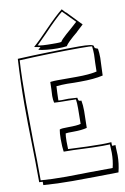

<svg xmlns="http://www.w3.org/2000/svg" viewBox="-103 -989 701 1078"><g transform="rotate(-10 247.5 -450.0)"><path d="M391 -791H392Q331 -741 320 -721Q299 -718 266 -718Q237 -718 206.5 -721Q176 -724 159 -729L174 -742Q166 -744 155 -745.5Q144 -747 139 -749Q176 -781 229 -837Q291 -901 328 -930L347 -909L348 -910L429 -826Q427 -824 391 -791ZM216 -810Q160 -754 160 -754Q178 -748 245 -748H266Q285 -748 294 -750Q300 -762 329.5 -788Q359 -814 364 -818L395 -846L396 -847L327 -917Q292 -890 216 -810ZM495 -69Q495 -21 483 27Q439 27 351 29L221 30Q132 30 55 24V5L35 4Q35 -48 34 -117Q33 -186 32 -222Q29 -330 29 -439Q29 -565 37 -699Q115 -703 217.5 -705.5Q320 -708 387 -708Q466 -708 470 -696Q470 -688 473.5 -684.5Q477 -681 483 -679.5Q489 -678 490 -676V-677Q494 -654 494 -624Q494 -608 492 -576Q490 -542 490 -524Q439 -512 361 -512H325L286 -513Q255 -513 224 -510Q224 -495 222 -471L221 -438V-429L239 -428L278 -429Q283 -429 328 -426Q329 -423 330 -416.5Q331 -410 334.5 -408Q338 -406 348 -406Q353 -380 353 -345Q353 -314 352 -298L351 -250Q321 -242 274 -242Q237 -242 229 -240Q226 -225 226 -194Q226 -164 227 -151Q347 -145 417 -145Q441 -145 473 -147V-135L474 -126Q486 -126 493 -127V-115Q495 -85 495 -69ZM420 -135Q395 -135 362 -136Q329 -137 311 -138Q257 -141 201 -141L200 -142Q196 -167 196 -214Q196 -246 200 -267Q204 -270 218 -271Q232 -272 249 -272Q301 -272 321 -278L322 -365Q322 -400 319 -417V-418Q292 -418 278 -419Q223 -419 196 -421L195 -422Q191 -437 191 -460Q191 -474 193 -500L194 -539L198 -540Q216 -542 237 -542Q258 -542 265 -542H344Q417 -542 460 -552V-553L461 -600Q463 -632 463 -648Q463 -671 460 -695Q460 -698 387 -698Q231 -698 46 -689Q40 -592 40 -449Q40 -375 42 -229Q45 -118 45 -5Q104 0 190 0Q233 0 323 -2L455 -3Q465 -42 465 -88Q465 -104 463 -134V-136Q448 -135 420 -135Z"/></g></svg>

Font: Londrina Shadow
Style: Regular
Weight: 400
Designer: Marcelo Magalhaes
Foundry: Marcelo Magalhães
Version: Version 1.002